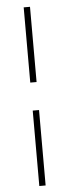

<svg xmlns="http://www.w3.org/2000/svg" viewBox="-61 -809 397 970"><g transform="rotate(-5 138.0 -324.0)"><path d="M98 129V-253.5H130V129ZM98 -395.5V-777H130V-395.5Z"/></g></svg>

Font: Epilogue ExtraLight
Style: Regular
Weight: 250
Designer: Tyler Finck
Foundry: Etcetera Type Co
Version: Version 2.112